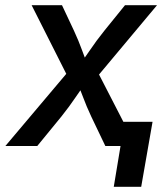

<svg xmlns="http://www.w3.org/2000/svg" viewBox="-41 -559 635 735"><path d="M-20.5 0 246.1 -315.9 232.4 -237.3 80.1 -539.1H196.3L242.2 -441.4Q260.3 -402.3 273.2 -366.5Q286.1 -330.6 300.3 -296.4H252.9Q278.8 -330.6 303 -366.5Q327.1 -402.3 358.4 -441.4L437.5 -539.1H560.1L305.7 -234.9L318.4 -312L479 0H362.3L308.1 -113.3Q290 -151.9 277.1 -186.8Q264.2 -221.7 249.5 -254.9H297.4Q272 -221.7 248.5 -186.8Q225.1 -151.9 194.3 -113.3L101.6 0ZM394.5 156.2 420.4 0H381.8L397 -92.8H543L499.5 156.2Z"/></svg>

Font: Inter 18pt Medium
Style: Italic
Weight: 500
Italic angle: -9.3988°
Designer: Rasmus Andersson
Foundry: rsms
Version: Version 4.001;git-66647c0bb